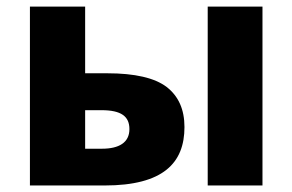

<svg xmlns="http://www.w3.org/2000/svg" viewBox="-20 -569 897 589"><path d="M300.8 0C481 0 545.9 -69.3 545.9 -179.2C545.9 -232.9 527.8 -273.9 491.2 -302.2C454.6 -330.1 393.6 -344.2 309.1 -344.2H241.2V-548.8H71.8V0ZM785.2 0V-548.8H617.2V0ZM241.2 -112.8V-231H291C352.1 -231 377 -211.9 377 -172.9C377 -131.8 345.2 -112.8 293 -112.8Z"/></svg>

Font: Noto Reveo Sans
Style: Regular
Weight: 800
Designer: Monotype Design Team
Foundry: Monotype Imaging Inc.
Version: Version 2.007